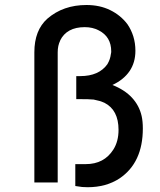

<svg xmlns="http://www.w3.org/2000/svg" viewBox="-20 -744 651 783"><path d="M291 -433.6H307.1Q383.8 -433.6 418.5 -482.9L418 -482.4Q429.7 -502 432.1 -523.4Q433.6 -528.3 433.6 -534.2Q433.6 -594.2 382.8 -620.1Q357.9 -633.3 325.7 -633.3Q252 -633.3 225.1 -578.6H225.6Q215.3 -558.1 215.3 -530.8V0H120.1V-530.8Q120.1 -620.6 173.3 -668Q237.8 -723.6 332.5 -723.6Q387.2 -723.6 429.7 -702.6Q472.2 -681.6 499.5 -645.5Q515.1 -623 523.7 -595.5Q532.2 -567.9 532.2 -537.1Q532.2 -488.8 508.3 -453.9Q484.4 -418.9 438.5 -397.5Q488.8 -377.4 518.3 -345.5Q547.9 -313.5 557.6 -271Q560.1 -259.8 561.3 -247.1Q562.5 -234.4 562.5 -220.2Q562.5 -80.6 467.8 -16.6Q413.1 19.5 337.4 19.5L314.9 18.6L287.1 14.6V-74.7H329.6Q404.8 -74.7 442.4 -134.3Q463.4 -167.5 463.4 -214.4Q463.4 -295.4 406.2 -324.7Q400.4 -327.1 394.3 -329.6Q388.2 -332 380.9 -333.5L362.3 -337.9H362.8Q355 -338.9 336.9 -339.4Q318.8 -339.8 291 -339.8Z"/></svg>

Font: SolaimanLipi
Style: Bold
Weight: 700
Designer: Solaiman Karim
Foundry: Al Mamun Sumon
Version: Version 2.000